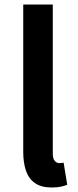

<svg xmlns="http://www.w3.org/2000/svg" viewBox="-20 -817 346 851"><path d="M209 14Q163 14 135 -5.5Q107 -25 95 -60.5Q83 -96 83 -143V-797H214V-137Q214 -113 223 -103.5Q232 -94 242 -94Q246 -94 250 -94.5Q254 -95 262 -96L278 2Q266 7 249.5 10.5Q233 14 209 14Z"/></svg>

Font: Noto Sans SC SemiBold
Style: Regular
Weight: 600
Designer: Ryoko NISHIZUKA 西塚涼子 (kana, bopomofo & ideographs); Paul D. Hunt (Latin, Greek & Cyrillic); Sandoll Communications 산돌커뮤니
Foundry: Adobe
Version: Version 2.004-H2;hotconv 1.0.118;makeotfexe 2.5.65603